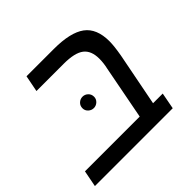

<svg xmlns="http://www.w3.org/2000/svg" viewBox="-162 -756 913 913"><g transform="rotate(-45 294.0 -299.5)"><path d="M110.8 -516.1 127 -599.1H311Q421.9 -599.1 472.9 -561.5Q523.9 -523.9 523.9 -438Q523.9 -406.2 514.2 -351.1L461.9 -83H526.9L511.2 0H-12.2L3.9 -83H372.1L423.8 -352.1Q431.2 -384.3 431.2 -413.1Q431.2 -467.3 399.7 -491.7Q368.2 -516.1 293.9 -516.1ZM207.5 -303.2Q207.5 -320.3 219.2 -331.3Q231 -342.3 246.6 -342.3Q262.2 -342.3 273.9 -331.3Q285.6 -320.3 285.6 -303.2Q285.6 -287.6 273.9 -276.6Q262.2 -265.6 246.6 -265.6Q231 -265.6 219.2 -276.6Q207.5 -287.6 207.5 -303.2Z"/></g></svg>

Font: Liberation Mono
Style: Italic
Weight: 400
Italic angle: -12°
Monospace: yes
Designer: Steve Matteson
Foundry: Ascender Corporation
Version: Version 2.1.5